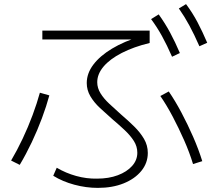

<svg xmlns="http://www.w3.org/2000/svg" viewBox="-20 -875 1040 934"><path d="M456 39Q399 39 341.5 23.5Q284 8 239 -20L256 -59Q300 -33 350.5 -19Q401 -5 452 -6Q509 -6 553 -22.5Q597 -39 622.5 -67.5Q648 -96 648 -132Q648 -163 631 -189.5Q614 -216 587 -241.5Q560 -267 528 -294Q496 -322 466.5 -349.5Q437 -377 419.5 -407Q402 -437 402 -471Q402 -518 434 -560.5Q466 -603 525 -638.5Q584 -674 666 -699L679 -683H186V-726H708V-666Q630 -647 572.5 -617.5Q515 -588 484 -551.5Q453 -515 453 -475Q453 -447 469 -421Q485 -395 512 -370Q539 -345 569 -318Q603 -289 632.5 -260Q662 -231 680.5 -199.5Q699 -168 699 -131Q699 -82 667.5 -43.5Q636 -5 581.5 17Q527 39 456 39ZM34 -94Q63 -143 90 -200Q117 -257 138.5 -315Q160 -373 174 -424L220 -411Q206 -359 184 -300Q162 -241 134.5 -183Q107 -125 76 -73ZM919 -77Q902 -133 876 -192Q850 -251 820.5 -307Q791 -363 760 -408L801 -430Q832 -385 862.5 -327.5Q893 -270 919.5 -209.5Q946 -149 964 -91ZM817 -599Q792 -656 768 -699.5Q744 -743 715 -782L752 -805Q783 -762 807.5 -716.5Q832 -671 855 -617ZM950 -650Q925 -707 901.5 -750.5Q878 -794 850 -834L885 -855Q917 -812 941 -766.5Q965 -721 988 -667Z"/></svg>

Font: M PLUS 1 Code Light
Style: Regular
Weight: 300
Designer: Coji Morishita
Foundry: UNDERFOREST DESIGN
Version: Version 1.002